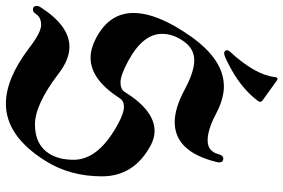

<svg xmlns="http://www.w3.org/2000/svg" viewBox="-181 -765 962 652"><g transform="rotate(90 300.0 -439.0)"><path d="M0 0ZM-5.9 -82.5Q-5.9 -88.9 -1.5 -95.7Q61.5 -193.8 132.8 -193.8Q175.8 -193.8 223.1 -157.7Q328.6 -76.7 397 -76.7Q465.3 -76.7 496.1 -125.5Q516.6 -158.7 516.6 -208Q516.6 -294.4 391.1 -360.8Q356.9 -378.9 336.9 -378.9Q316.9 -378.9 308.1 -365.2Q244.1 -265.6 170.4 -265.6Q139.2 -265.6 104.5 -283.7Q18.1 -328.6 18.1 -410.9Q18.1 -493.2 97.4 -605.7Q176.8 -718.3 267.6 -718.3Q310.1 -718.3 362.1 -690.7Q414.1 -663.1 451.2 -663.1Q488.3 -663.1 498 -701.2Q502 -716.3 512.2 -716.3Q525.4 -716.3 525.4 -702.6Q525.4 -698.2 523.9 -692.4Q488.8 -551.3 388.7 -551.3Q341.3 -551.3 279.5 -584.5Q217.8 -617.7 178.7 -617.7Q139.6 -617.7 114.3 -581.8Q88.9 -545.9 88.9 -508.3Q88.9 -443.4 180.7 -393.6Q229.5 -367.2 253.4 -367.2Q277.3 -367.2 286.1 -381.3Q349.1 -482.9 418.9 -482.9Q442.9 -482.9 466.8 -470.2Q572.8 -413.6 572.8 -304.4Q572.8 -195.3 520 -111.8Q436 22 326.2 22Q240.7 22 136.2 -57.6Q84 -97.7 58.6 -97.7Q33.2 -97.7 22 -80.6Q15.1 -69.8 7.3 -69.8Q-5.9 -69.8 -5.9 -82.5ZM144.5 -730Q144.5 -733.4 149.4 -738.8Q228.5 -824.7 235.8 -892.1Q236.8 -900.4 241.7 -900.4Q244.6 -900.4 249 -897L314.9 -849.6Q319.8 -846.2 319.8 -842Q319.8 -837.9 316.9 -834Q276.9 -780.8 209 -743.2Q165.5 -719.2 155.3 -719.2Q144.5 -719.2 144.5 -730Z"/></g></svg>

Font: UnifrakturMaguntia21
Style: Book
Weight: 400
Designer: j. 'mach' wust, Gerrit Ansmann, Georg Duffner, based on a font by Peter Wiegel, original typeface by Carl Albert Fahrenw
Version: Version 2017-03-19